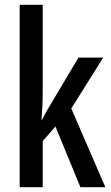

<svg xmlns="http://www.w3.org/2000/svg" viewBox="-20 -780 461 800"><path d="M158 -397V-760H62V0H158V-192L211 -253L315 0H419L277 -328L410 -540H307L192 -347C180 -328 168 -306 156 -282H153C156 -319 158 -357 158 -397Z"/></svg>

Font: Noto Sans Devanagari ExtraCondensed Medium
Style: Regular
Weight: 500
Width: 2
Designer: Jelle Bosma - Monotype Design Team
Foundry: Monotype Imaging Inc.
Version: Version 2.004